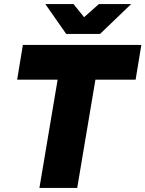

<svg xmlns="http://www.w3.org/2000/svg" viewBox="-20 -920 712 940"><path d="M173 0 281 -642H466L358 0ZM64 -530 92 -700H672L644 -530ZM305 -754V-759L464 -900H622L470 -754ZM304 -754 202 -900H340L454 -759V-754Z"/></svg>

Font: Figtree Light Black
Style: Italic
Weight: 900
Italic angle: -9.5°
Version: Version 2.000